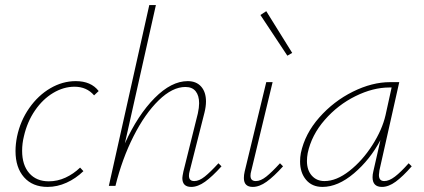

<svg xmlns="http://www.w3.org/2000/svg" viewBox="-20 -731 1667 755"><path d="M273 -390Q230 -390 189 -365.5Q148 -341 117.5 -296.5Q87 -252 74 -195Q67 -167 67 -138Q67 -82 95 -50Q123 -18 172 -18Q206 -18 237.5 -32.5Q269 -47 295 -72L308 -58Q278 -29 241.5 -12.5Q205 4 167 4Q108 4 74.5 -34Q41 -72 41 -137Q41 -164 47 -194Q60 -256 95 -306Q130 -356 178 -384Q226 -412 278 -412Q338 -412 368 -373L350 -356Q321 -390 273 -390Z M851 -77Q815 -37 786.5 -16.5Q758 4 732 4Q697 4 697 -31Q697 -36 701 -56L758 -285Q763 -308 763 -325Q763 -355 749.5 -372Q736 -389 709 -389Q658 -389 604 -336.5Q550 -284 505 -195Q460 -106 434 0H408L567 -711H593L471 -167Q522 -279 588 -345.5Q654 -412 718 -412Q752 -412 771 -390.5Q790 -369 790 -332Q790 -312 784 -288L726 -59Q723 -49 723 -40Q723 -19 744 -19Q763 -19 785 -36.5Q807 -54 839 -89Z M1004 -672 1027 -687 1129 -523 1110 -512ZM939 -31Q939 -43 942 -56L1027 -408H1052L968 -59Q965 -49 965 -40Q965 -19 986 -19Q1005 -19 1027 -36.5Q1049 -54 1081 -89L1093 -77Q1057 -37 1028.5 -16.5Q1000 4 974 4Q939 4 939 -31Z M1599 -77Q1564 -37 1536 -16.5Q1508 4 1482 4Q1445 4 1445 -34Q1445 -45 1448 -57L1476 -180Q1435 -103 1372 -49.5Q1309 4 1248 4Q1207 4 1183.5 -24Q1160 -52 1160 -96Q1160 -113 1163 -129Q1179 -205 1235.5 -269Q1292 -333 1367.5 -370.5Q1443 -408 1514 -408H1550L1472 -61Q1470 -47 1470 -43Q1470 -19 1491 -19Q1510 -19 1533 -36.5Q1556 -54 1587 -89ZM1496 -278 1520 -387H1511Q1447 -387 1378 -353Q1309 -319 1257 -259.5Q1205 -200 1190 -129Q1187 -113 1187 -98Q1187 -62 1206 -40.5Q1225 -19 1256 -19Q1303 -19 1354 -59Q1405 -99 1444 -160Q1483 -221 1496 -278Z"/></svg>

Font: Ysabeau Infant Extralight
Style: Italic
Weight: 200
Italic angle: -12°
Designer: Christian Thalmann (Catharsis Fonts)
Version: Version 0.003